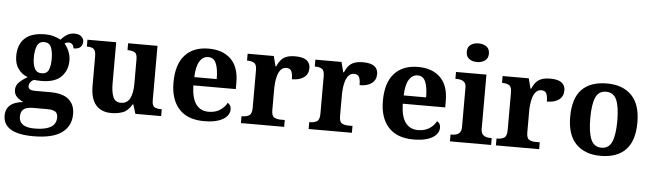

<svg xmlns="http://www.w3.org/2000/svg" viewBox="-56 -1003 5016 1477"><g transform="rotate(5 2451.5 -265.0)"><path d="M236 240Q118 240 60 204.5Q2 169 2 101Q2 48 37 19Q72 -10 137 -15Q110 -26 87 -47.5Q64 -69 64 -104Q64 -137 89 -162Q114 -187 153 -209Q109 -225 80 -264Q51 -303 51 -364Q51 -452 102 -500.5Q153 -549 260 -549Q295 -549 326 -540Q357 -531 379 -518Q405 -547 429 -560.5Q453 -574 483 -574Q519 -574 537 -557Q555 -540 555 -517Q555 -495 540 -477.5Q525 -460 484 -460Q484 -480 472 -491Q460 -502 446 -502Q426 -502 413 -491Q433 -469 447.5 -435Q462 -401 462 -364Q462 -288 413 -238.5Q364 -189 260 -189Q249 -189 230 -190Q211 -191 202 -192Q188 -186 177 -172.5Q166 -159 166 -141Q166 -125 179 -117Q192 -109 213 -109H334Q434 -109 480 -68.5Q526 -28 526 44Q526 136 455 188Q384 240 236 240ZM238 180Q297 180 334 168.5Q371 157 388.5 135Q406 113 406 80Q406 48 386 35.5Q366 23 325 23H209Q189 23 168.5 28.5Q148 34 134 50Q120 66 120 99Q120 126 133.5 144Q147 162 173.5 171Q200 180 238 180ZM257 -248Q297 -248 311 -279.5Q325 -311 325 -365Q325 -421 310.5 -455Q296 -489 256 -489Q217 -489 202 -454Q187 -419 187 -364Q187 -312 202.5 -280Q218 -248 257 -248Z M818 10Q740 10 698 -38.5Q656 -87 656 -188V-412Q656 -456 640 -469.5Q624 -483 588 -483H586V-536H808V-216Q808 -152 824 -113.5Q840 -75 884 -75Q932 -75 953.5 -116Q975 -157 975 -227V-419Q975 -463 953.5 -473Q932 -483 903 -483H900V-536H1127V-116Q1127 -73 1146 -63Q1165 -53 1194 -53H1202V0H1003L981 -71H976Q946 -19 905.5 -4.5Q865 10 818 10Z M1533 10Q1406 10 1340 -62.5Q1274 -135 1274 -265Q1274 -406 1339 -477.5Q1404 -549 1522 -549Q1631 -549 1693.5 -488Q1756 -427 1756 -308V-257H1428Q1431 -157 1465.5 -111Q1500 -65 1562 -65Q1614 -65 1650 -88.5Q1686 -112 1703 -146Q1717 -139 1723.5 -126.5Q1730 -114 1730 -97Q1730 -69 1709 -44.5Q1688 -20 1644.5 -5Q1601 10 1533 10ZM1603 -321Q1603 -398 1585 -441Q1567 -484 1524 -484Q1482 -484 1457 -442.5Q1432 -401 1430 -321Z M1818 0V-53H1821Q1855 -53 1876.5 -65.5Q1898 -78 1898 -125V-415Q1898 -459 1878.5 -471Q1859 -483 1826 -483H1823V-536H2025L2045 -458H2050Q2063 -488 2080 -508Q2097 -528 2123.5 -538Q2150 -548 2191 -548Q2250 -548 2278 -527Q2306 -506 2306 -467Q2306 -421 2272.5 -395.5Q2239 -370 2179 -370Q2179 -411 2169 -432Q2159 -453 2130 -453Q2104 -453 2088 -435Q2072 -417 2064 -390.5Q2056 -364 2053 -337Q2050 -310 2050 -293V-120Q2050 -76 2070 -64.5Q2090 -53 2120 -53H2152V0Z M2341 0V-53H2344Q2378 -53 2399.5 -65.5Q2421 -78 2421 -125V-415Q2421 -459 2401.5 -471Q2382 -483 2349 -483H2346V-536H2548L2568 -458H2573Q2586 -488 2603 -508Q2620 -528 2646.5 -538Q2673 -548 2714 -548Q2773 -548 2801 -527Q2829 -506 2829 -467Q2829 -421 2795.5 -395.5Q2762 -370 2702 -370Q2702 -411 2692 -432Q2682 -453 2653 -453Q2627 -453 2611 -435Q2595 -417 2587 -390.5Q2579 -364 2576 -337Q2573 -310 2573 -293V-120Q2573 -76 2593 -64.5Q2613 -53 2643 -53H2675V0Z M3150 10Q3023 10 2957 -62.5Q2891 -135 2891 -265Q2891 -406 2956 -477.5Q3021 -549 3139 -549Q3248 -549 3310.5 -488Q3373 -427 3373 -308V-257H3045Q3048 -157 3082.5 -111Q3117 -65 3179 -65Q3231 -65 3267 -88.5Q3303 -112 3320 -146Q3334 -139 3340.5 -126.5Q3347 -114 3347 -97Q3347 -69 3326 -44.5Q3305 -20 3261.5 -5Q3218 10 3150 10ZM3220 -321Q3220 -398 3202 -441Q3184 -484 3141 -484Q3099 -484 3074 -442.5Q3049 -401 3047 -321Z M3432 0V-53H3444Q3459 -53 3475.5 -57.5Q3492 -62 3503.5 -76Q3515 -90 3515 -118V-422Q3515 -449 3503 -462Q3491 -475 3474.5 -479Q3458 -483 3444 -483H3432V-536H3667V-118Q3667 -90 3678.5 -76Q3690 -62 3707 -57.5Q3724 -53 3738 -53H3750V0ZM3586 -626Q3550 -626 3525.5 -643.5Q3501 -661 3501 -698Q3501 -736 3526 -753Q3551 -770 3587 -770Q3621 -770 3646.5 -753Q3672 -736 3672 -698Q3672 -661 3646.5 -643.5Q3621 -626 3586 -626Z M3787 0V-53H3790Q3824 -53 3845.5 -65.5Q3867 -78 3867 -125V-415Q3867 -459 3847.5 -471Q3828 -483 3795 -483H3792V-536H3994L4014 -458H4019Q4032 -488 4049 -508Q4066 -528 4092.5 -538Q4119 -548 4160 -548Q4219 -548 4247 -527Q4275 -506 4275 -467Q4275 -421 4241.5 -395.5Q4208 -370 4148 -370Q4148 -411 4138 -432Q4128 -453 4099 -453Q4073 -453 4057 -435Q4041 -417 4033 -390.5Q4025 -364 4022 -337Q4019 -310 4019 -293V-120Q4019 -76 4039 -64.5Q4059 -53 4089 -53H4121V0Z M4595 10Q4475 10 4406 -59.5Q4337 -129 4337 -270Q4337 -411 4403 -480Q4469 -549 4598 -549Q4718 -549 4787 -480Q4856 -411 4856 -270Q4856 -129 4789.5 -59.5Q4723 10 4595 10ZM4597 -53Q4655 -53 4678 -108.5Q4701 -164 4701 -271Q4701 -377 4677.5 -431Q4654 -485 4596 -485Q4538 -485 4515 -431.5Q4492 -378 4492 -270Q4492 -164 4515.5 -108.5Q4539 -53 4597 -53Z"/></g></svg>

Font: Noto Serif Vithkuqi
Style: Bold
Weight: 700
Version: Version 1.005